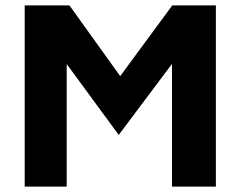

<svg xmlns="http://www.w3.org/2000/svg" viewBox="-20 -687 886 707"><path d="M71 0V-667H235.8L464.6 -348.2L377.1 -344.9L614.3 -667H774.9V0H613.3V-544.6L644.6 -493.5L417.2 -190.1L191.2 -498.1L225.6 -522.5V0Z"/></svg>

Font: Maven Pro
Style: Regular
Weight: 400
Designer: Joe Prince
Foundry: Joe Prince
Version: Version 2.103